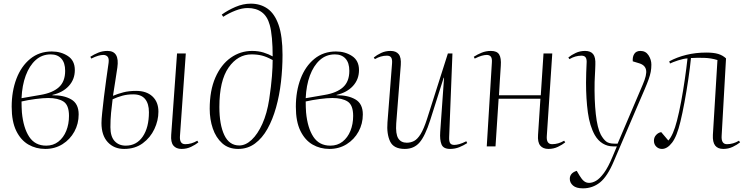

<svg xmlns="http://www.w3.org/2000/svg" viewBox="-20 -802 4093 1052"><path d="M228 14Q177 14 135.5 -10Q94 -34 69 -85Q44 -136 44 -217Q44 -302 70 -370.5Q96 -439 145.5 -479.5Q195 -520 264 -520Q314 -520 352 -495Q390 -470 390 -418Q390 -367 357 -331Q324 -295 267 -282V-280Q329 -281 370 -257.5Q411 -234 411 -175Q411 -124 387.5 -81Q364 -38 322.5 -12Q281 14 228 14ZM98 -264 202 -282Q268 -293 302.5 -324Q337 -355 337 -414Q337 -458 316 -481Q295 -504 258 -504Q210 -504 175.5 -473Q141 -442 121 -388Q101 -334 98 -264ZM233 -4Q272 -4 300 -26Q328 -48 343 -85Q358 -122 358 -167Q358 -226 328 -245.5Q298 -265 244 -265Q216 -265 174.5 -259.5Q133 -254 98 -246Q98 -228 98.5 -215.5Q99 -203 100 -186Q108 -101 140 -52.5Q172 -4 233 -4Z M660 14Q605 14 570.5 -23Q536 -60 536 -128Q536 -148 540 -185.5Q544 -223 549.5 -270Q555 -317 562 -366Q569 -415 575 -458Q578 -482 569.5 -491.5Q561 -501 546 -501Q534 -501 518 -496.5Q502 -492 480 -481L475 -491Q495 -504 518.5 -513.5Q542 -523 569 -523Q636 -523 623 -432Q618 -394 611.5 -356.5Q605 -319 599 -277Q625 -288 655.5 -296Q686 -304 726 -304Q783 -304 815.5 -273.5Q848 -243 848 -190Q848 -142 826 -95Q804 -48 762 -17Q720 14 660 14ZM975 14Q945 14 930 -4.5Q915 -23 918 -63L950 -509H998L966 -56Q963 -12 995 -12Q1029 -12 1061 -31L1067 -22Q1051 -9 1027 2.5Q1003 14 975 14ZM669 -4Q728 -4 762 -53.5Q796 -103 796 -187Q796 -234 775 -259.5Q754 -285 710 -285Q677 -285 650 -277.5Q623 -270 597 -258Q592 -221 588.5 -183.5Q585 -146 585 -105Q585 -54 608 -29Q631 -4 669 -4Z M1195 -722Q1228 -746 1270 -764Q1312 -782 1354 -782Q1407 -782 1446 -754.5Q1485 -727 1506.5 -665.5Q1528 -604 1528 -501Q1528 -427 1519.5 -353Q1511 -279 1492.5 -213Q1474 -147 1445.5 -96Q1417 -45 1377 -15.5Q1337 14 1285 14Q1232 14 1197.5 -17Q1163 -48 1146 -98Q1129 -148 1129 -206Q1129 -306 1160 -377Q1191 -448 1244 -485.5Q1297 -523 1361 -523Q1396 -523 1424.5 -514Q1453 -505 1474 -493Q1474 -547 1470 -592Q1466 -637 1458 -665Q1445 -713 1414 -735.5Q1383 -758 1337 -758Q1306 -758 1270 -744Q1234 -730 1203 -710ZM1291 -5Q1326 -5 1359 -36Q1392 -67 1417.5 -123.5Q1443 -180 1455 -258Q1466 -332 1470 -384Q1474 -436 1474 -473Q1441 -491 1415.5 -497.5Q1390 -504 1358 -504Q1283 -504 1232.5 -432Q1182 -360 1182 -216Q1182 -119 1209 -62Q1236 -5 1291 -5Z M1785 14Q1734 14 1692.5 -10Q1651 -34 1626 -85Q1601 -136 1601 -217Q1601 -302 1627 -370.5Q1653 -439 1702.5 -479.5Q1752 -520 1821 -520Q1871 -520 1909 -495Q1947 -470 1947 -418Q1947 -367 1914 -331Q1881 -295 1824 -282V-280Q1886 -281 1927 -257.5Q1968 -234 1968 -175Q1968 -124 1944.5 -81Q1921 -38 1879.5 -12Q1838 14 1785 14ZM1655 -264 1759 -282Q1825 -293 1859.5 -324Q1894 -355 1894 -414Q1894 -458 1873 -481Q1852 -504 1815 -504Q1767 -504 1732.5 -473Q1698 -442 1678 -388Q1658 -334 1655 -264ZM1790 -4Q1829 -4 1857 -26Q1885 -48 1900 -85Q1915 -122 1915 -167Q1915 -226 1885 -245.5Q1855 -265 1801 -265Q1773 -265 1731.5 -259.5Q1690 -254 1655 -246Q1655 -228 1655.5 -215.5Q1656 -203 1657 -186Q1665 -101 1697 -52.5Q1729 -4 1790 -4Z M2028 -487Q2045 -501 2068.5 -512Q2092 -523 2120 -523Q2150 -523 2164.5 -505Q2179 -487 2176 -446L2151 -126Q2147 -68 2162 -44Q2177 -20 2209 -20Q2230 -20 2248.5 -29.5Q2267 -39 2284.5 -67Q2302 -95 2320 -151L2434 -509H2459L2441 -51Q2440 -27 2446.5 -17.5Q2453 -8 2469 -8Q2481 -8 2497 -12.5Q2513 -17 2535 -28L2540 -18Q2520 -5 2496.5 4.5Q2473 14 2446 14Q2409 14 2399 -11Q2389 -36 2392 -79L2413 -376H2411L2337 -143Q2309 -56 2278.5 -21Q2248 14 2198 14Q2137 14 2117.5 -27Q2098 -68 2103 -132L2128 -453Q2130 -476 2123.5 -486.5Q2117 -497 2100 -497Q2066 -497 2034 -478Z M2941 -261H2712L2695 0H2647L2675 -458Q2677 -482 2669.5 -491.5Q2662 -501 2647 -501Q2635 -501 2619 -496.5Q2603 -492 2581 -481L2576 -491Q2596 -504 2619.5 -513.5Q2643 -523 2670 -523Q2703 -523 2715 -503.5Q2727 -484 2724 -442Q2722 -409 2719 -364.5Q2716 -320 2714 -280H2943L2958 -509H3006L2976 -56Q2973 -12 3005 -12Q3039 -12 3071 -31L3077 -22Q3061 -9 3037 2.5Q3013 14 2985 14Q2955 14 2940 -4.5Q2925 -23 2928 -63Z M3343 82Q3308 165 3267.5 197.5Q3227 230 3174 230Q3137 230 3119.5 214.5Q3102 199 3102 178Q3102 146 3140 134L3156 161Q3168 181 3180 190.5Q3192 200 3208 200Q3226 200 3246 188.5Q3266 177 3289 146Q3312 115 3336 57L3360 0H3338Q3309 0 3283 -15.5Q3257 -31 3239 -62Q3211 -112 3201 -186Q3191 -260 3191 -349Q3191 -371 3192 -403Q3193 -435 3194 -453Q3196 -476 3189.5 -486.5Q3183 -497 3166 -497Q3132 -497 3100 -478L3094 -487Q3111 -501 3134.5 -512Q3158 -523 3186 -523Q3216 -523 3230 -505.5Q3244 -488 3242 -447Q3242 -440 3241 -418Q3240 -396 3239 -376Q3238 -356 3238 -353Q3236 -254 3244.5 -177Q3253 -100 3272 -64Q3286 -39 3301 -27Q3316 -15 3346 -15H3364L3502 -339Q3525 -392 3520 -418.5Q3515 -445 3483 -455L3447 -466Q3445 -491 3455.5 -507Q3466 -523 3489 -523Q3518 -523 3533.5 -499Q3549 -475 3549 -448Q3549 -427 3545.5 -408.5Q3542 -390 3534 -367.5Q3526 -345 3511.5 -311Q3497 -277 3474 -224Z M3647 -466Q3690 -489 3741 -501.5Q3792 -514 3850 -514Q3890 -514 3915 -506.5Q3940 -499 3958 -482L3934 -58Q3931 -12 3963 -12Q3997 -12 4029 -31L4035 -22Q4019 -9 3995 2.5Q3971 14 3943 14Q3913 14 3898.5 -4.5Q3884 -23 3886 -63L3911 -473Q3876 -484 3837 -485Q3798 -486 3766 -484Q3761 -433 3751.5 -368.5Q3742 -304 3730.5 -242Q3719 -180 3708 -135Q3689 -55 3662.5 -20.5Q3636 14 3607 14Q3589 14 3576 1.5Q3563 -11 3563 -31Q3563 -50 3575.5 -63Q3588 -76 3603 -78L3642 -32Q3669 -62 3689 -140Q3701 -186 3712 -245Q3723 -304 3732 -366Q3741 -428 3747 -482Q3725 -481 3695 -471Q3665 -461 3651 -454Z"/></svg>

Font: Literata 72pt ExtraLight
Style: Italic
Weight: 200
Italic angle: -2°
Designer: Latin by Veronika Burian and Jose Scaglione. Greek by Irene Vlachou. Cyrillic by Vera Evstafieva
Foundry: TypeTogether
Version: Version 3.002